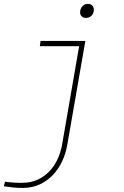

<svg xmlns="http://www.w3.org/2000/svg" viewBox="-21 -735 628 969"><path d="M183.6 -528.3H409.7L318.4 -2.9Q310.5 40.5 292.5 79.3Q274.4 118.2 246.3 147.7Q218.3 177.2 180.7 195.1Q143.1 212.9 96.2 213.4Q71.3 213.9 47.1 211.4Q22.9 209 -1.5 205.1L3.9 182.1Q26.4 185.1 48.8 186.5Q71.3 188 94.2 187.5Q136.2 187 169.4 171.6Q202.6 156.2 227.5 130.4Q252.4 104.5 268.6 70.3Q284.7 36.1 292 -2.9L378.4 -502H180.2ZM383.8 -679.7Q386.2 -695.3 396.7 -705.3Q407.2 -715.3 422.9 -715.3Q439.5 -715.3 447 -704.6Q454.6 -693.8 452.1 -678.7Q449.7 -663.6 439.2 -654.3Q428.7 -645 413.1 -644.5Q397.5 -644.5 389.4 -654.3Q381.3 -664.1 383.8 -679.7Z"/></svg>

Font: Roboto Mono Thin
Style: Italic
Weight: 250
Designer: Google
Version: Version 2.000985; 2015; ttfautohint (v1.3)